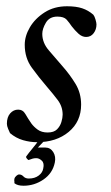

<svg xmlns="http://www.w3.org/2000/svg" viewBox="-20 -448 354 613"><path d="M101 23H124Q141 23 150 37.5Q159 52 155 71Q148 105 119 125Q90 145 55 145Q36 145 26 137Q26 135 26 132Q25 127 26 123Q27 118 32 113.5Q37 109 41 109Q49 109 55 115.5Q61 122 72 122Q91 122 103.5 112.5Q116 103 118 90Q122 73 113.5 65Q105 57 96 57Q89 57 84 58.5Q79 60 71 63Q70 63 66 58.5Q62 54 64 51Q72 40 84 25.5Q96 11 103 1H122ZM194 -428Q223 -428 242.5 -421.5Q262 -415 278 -401Q282 -396 285 -385.5Q288 -375 288 -370Q288 -354 279 -342Q270 -330 255 -330Q242 -330 230.5 -340.5Q219 -351 209 -364Q201 -376 192.5 -385.5Q184 -395 163 -395Q138 -395 126.5 -375.5Q115 -356 115 -340Q115 -311 136.5 -286.5Q158 -262 180 -236Q203 -210 221 -180.5Q239 -151 239 -114Q239 -60 199.5 -27Q160 6 98 6Q76 6 53.5 -0.5Q31 -7 12 -23Q10 -27 6 -36.5Q2 -46 2 -53Q2 -74 12.5 -86Q23 -98 38 -98Q53 -98 61 -84Q69 -70 80 -54Q88 -43 100.5 -34Q113 -25 132 -25Q152 -25 162 -35Q172 -45 176 -58.5Q180 -72 180 -82Q180 -108 164 -129Q148 -150 129 -172Q104 -201 81.5 -232Q59 -263 59 -305Q59 -333 75.5 -361Q92 -389 122.5 -408.5Q153 -428 194 -428Z"/></svg>

Font: Amiri
Style: Italic
Weight: 400
Italic angle: 10°
Designer: Khaled Hosny
Version: Version 0.113